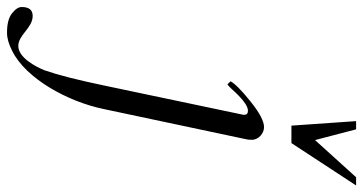

<svg xmlns="http://www.w3.org/2000/svg" viewBox="-412 -479 1060 561"><g transform="rotate(90 118.5 -198.0)"><path d="M-116 237C-133.3 237 -142 247.7 -142 269C-142 278.3 -135.8 287.8 -123.5 297.5C-111.2 307.2 -92.3 312 -67 312C-51 312 -33.3 307 -14 297C67.2 257.1 134.4 134.4 156 30L244 -385C245.3 -389 246 -395.3 246 -404C246 -422.2 227.7 -439 209 -439C191.7 -439 166.7 -425.8 134 -399.5C101.3 -373.2 81.7 -353.7 75 -341L84 -332C87.3 -334 92 -338.3 98 -345C126 -376.3 147 -392 161 -392C169 -392 173 -388.3 173 -381V-379L87 30C71 106.7 56.3 164 43 202C31.9 229.7 5.4 279 -28 279C-61.1 279 -80.6 237 -116 237ZM355.4 -708 246.8 -588 215.4 -708H191.4L204.6 -519H255.6L379.4 -708Z"/></g></svg>

Font: fbb
Style: Italic
Weight: 400
Italic angle: -12°
Designer: David J. Perry, Michael Sharpe
Version: Version 0.991